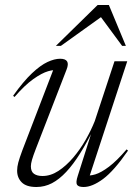

<svg xmlns="http://www.w3.org/2000/svg" viewBox="-20 -738 549 768"><path d="M291 -34.5 349 -217 356.5 -226Q328 -168.5 300.5 -124.5Q273 -80.5 245 -50.5Q217 -20.5 187.8 -5.2Q158.5 10 125.5 10Q85.5 10 67 -8.5Q48.5 -27 48.5 -55.5Q48.5 -70.5 53.2 -88.2Q58 -106 69.5 -137L199 -474L211.5 -455.5Q198 -460.5 172.8 -453.2Q147.5 -446 113 -421.5Q78.5 -397 38 -350L32.5 -355Q74 -413 108 -445Q142 -477 170 -490Q198 -503 220.5 -503Q242 -503 248.5 -492.2Q255 -481.5 246 -459L123.5 -143Q112.5 -114.5 108 -98.8Q103.5 -83 103.5 -73Q103.5 -51.5 116 -42.8Q128.5 -34 150 -34Q182.5 -34 213.5 -54.2Q244.5 -74.5 272.5 -107.2Q300.5 -140 322.5 -178.5Q344.5 -217 359 -253.5L438 -493H489L333.5 -19L322 -37.5Q338 -33.5 361.2 -40.5Q384.5 -47.5 416 -71.2Q447.5 -95 486.5 -140.5L492 -135.5Q436 -54.5 392.5 -22.2Q349 10 314.5 10Q293.5 10 288 0.8Q282.5 -8.5 291 -34.5ZM203.5 -554.5 370.5 -718H415.5L483.5 -554.5H468.5L374.5 -682H401.5L223.5 -554.5Z"/></svg>

Font: Newsreader 60pt Light
Style: Italic
Weight: 300
Italic angle: -17°
Designer: Hugues Gentile
Foundry: Production Type
Version: Version 1.003